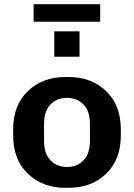

<svg xmlns="http://www.w3.org/2000/svg" viewBox="-20 -890 642 920"><path d="M141 -870H460V-786H141ZM361 -740V-618H240V-740ZM293 10Q184 10 113.5 -57.5Q43 -125 43 -241V-270Q43 -386 113.5 -453.5Q184 -521 293 -521H309Q418 -521 488.5 -453.5Q559 -386 559 -270V-241Q559 -125 488.5 -57.5Q418 10 309 10ZM411 -215V-296Q411 -357 380.5 -389Q350 -421 301 -421Q252 -421 221.5 -389Q191 -357 191 -296V-215Q191 -154 221.5 -122Q252 -90 301 -90Q350 -90 380.5 -122Q411 -154 411 -215Z"/></svg>

Font: Chivo
Style: Bold
Weight: 700
Designer: Hector Gatti
Foundry: Omnibus-Type
Version: Version 1.007;PS 001.007;hotconv 1.0.88;makeotf.lib2.5.64775